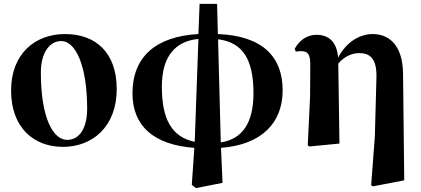

<svg xmlns="http://www.w3.org/2000/svg" viewBox="-20 -738 2165 987"><path d="M304 17C455 17 580 -87 580 -280C580 -468 472 -563 314 -563C160 -563 37 -461 37 -273C37 -80 155 17 304 17ZM325 -19C254 -19 190 -129 190 -366C190 -462 232 -527 295 -527C368 -527 428 -402 428 -179C428 -84 392 -19 325 -19Z M981 -9C861 -34 812 -128 812 -292C812 -449 881 -526 1000 -538ZM966 212 987 229 1124 202 1116 22C1325 6 1433 -106 1433 -274C1433 -443 1333 -554 1100 -563L1096 -718H1006L1000 -563C780 -551 661 -445 661 -258C661 -90 771 7 979 22ZM1101 -536C1230 -520 1283 -430 1283 -258C1283 -103 1223 -22 1115 -6Z M1888 214 1897 220 2058 189 2052 -357C2051 -521 1966 -563 1896 -563C1834 -563 1763 -527 1718 -442C1711 -527 1667 -559 1606 -559C1554 -559 1516 -526 1495 -487L1501 -472C1511 -475 1519 -475 1529 -475C1561 -475 1575 -461 1575 -406L1574 -240L1562 9L1570 15L1725 0L1719 -411C1750 -449 1792 -465 1826 -465C1880 -465 1919 -440 1915 -334L1907 -37Z"/></svg>

Font: Noto Serif CJK HK Black
Style: Regular
Weight: 900
Designer: Ryoko NISHIZUKA 西塚涼子 (kana & ideographs); Frank Grießhammer (Latin, Greek & Cyrillic); Wenlong ZHANG 张文龙 (bopomofo); San
Foundry: Adobe
Version: Version 2.001;hotconv 1.1.0;makeotfexe 2.6.0